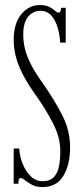

<svg xmlns="http://www.w3.org/2000/svg" viewBox="-20 -731 324 764"><path d="M148.5 13.5Q124 13.5 107.5 4.5Q91 -4.5 80 -13.5Q69 -22.5 62 -22.5Q53 -22.5 53 0H34.5V-140H56.5Q58 -109.5 70 -79.5Q82 -49.5 102.2 -29.8Q122.5 -10 149 -10Q179.5 -10 194.8 -26.8Q210 -43.5 215 -70.8Q220 -98 220 -129.5Q220 -185 190 -242.2Q160 -299.5 125 -348.5Q88 -400 68.5 -439.5Q49 -479 41.8 -511Q34.5 -543 34.5 -572.5Q34.5 -637 64.5 -674Q94.5 -711 139 -711Q162.5 -711 176.8 -703.2Q191 -695.5 199.2 -688Q207.5 -680.5 213 -680.5Q222.5 -680.5 223 -700H241.5V-561.5H219.5Q218 -592 209.5 -621Q201 -650 184 -669Q167 -688 140.5 -688Q112 -688 92.2 -664.8Q72.5 -641.5 72.5 -594.5Q72.5 -566.5 78.8 -538.8Q85 -511 102 -477Q119 -443 152 -397Q193 -339 226 -276Q259 -213 259 -145.5Q259 -75.5 232 -31Q205 13.5 148.5 13.5Z"/></svg>

Font: Imbue 50pt ExtraLight
Style: Regular
Weight: 200
Designer: Tyler Finck
Foundry: Etcetera Type Company
Version: Version 1.102; ttfautohint (v1.8.3)